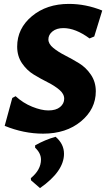

<svg xmlns="http://www.w3.org/2000/svg" viewBox="-20 -675 544 984"><path d="M333 -655Q420 -655 504 -621L463 -488L439 -478Q367 -531 305 -531Q270 -531 249 -514Q228 -497 228 -473Q228 -450 253 -429.5Q278 -409 313.5 -391Q349 -373 385 -351Q421 -329 446 -292Q471 -255 471 -207Q471 -116 395 -53Q319 10 201 10Q102 10 4 -30L43 -173L60 -182Q98 -147 145 -128Q192 -109 228 -109Q267 -109 288 -126.5Q309 -144 309 -169Q309 -194 284 -215Q259 -236 224 -253.5Q189 -271 153.5 -292.5Q118 -314 93 -350.5Q68 -387 68 -436Q68 -529 143.5 -592Q219 -655 333 -655ZM265 26Q308 63 308 113Q308 203 185 289L139 249L138 238Q190 195 190 143Q190 110 160 82V70Q211 41 265 26Z"/></svg>

Font: Alegreya Sans ExtraBold
Style: Italic
Weight: 800
Italic angle: -7°
Designer: Juan Pablo del Peral
Foundry: Huerta Tipografica
Version: Version 2.007